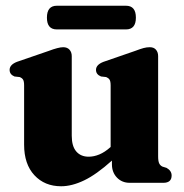

<svg xmlns="http://www.w3.org/2000/svg" viewBox="-20 -637 640 669"><path d="M64 -133V-339.5Q64 -354 60.2 -359.8Q56.5 -365.5 48.5 -368.5L30.5 -370.5Q13.5 -377.5 13.5 -393.5Q13.5 -411.5 39 -421.5L149.5 -459.5Q184 -472.5 200 -472.5Q214.5 -472.5 222.2 -463.8Q230 -455 230 -441.5V-164Q230 -127.5 245.8 -109.2Q261.5 -91 289 -91Q307.5 -91 326.5 -99Q345.5 -107 364.5 -124L365.5 -125V-339.5Q365.5 -354 361.5 -359.8Q357.5 -365.5 350 -368.5L332 -370.5Q314.5 -377.5 314.5 -393.5Q314.5 -411.5 340.5 -421.5L450.5 -459.5Q469 -466.5 480 -469.5Q491 -472.5 502 -472.5Q516 -472.5 523.5 -463.8Q531 -455 531 -441.5V-92.5Q531 -75 534.8 -67.5Q538.5 -60 546 -56.5L560.5 -52Q578 -42 578 -25.5Q578 0 549 0H432Q405 0 387.5 -18.2Q370 -36.5 370 -64.5V-77.5Q316 -29 273.2 -8.5Q230.5 12 193 12Q135.5 12 99.8 -26.5Q64 -65 64 -133ZM143.5 -575.5Q143.5 -617 178 -617H419Q453.5 -617 453.5 -575.5Q453.5 -534.5 419 -534.5H178Q143.5 -534.5 143.5 -575.5Z"/></svg>

Font: Fraunces 72pt Soft
Style: Bold
Weight: 700
Version: Version 1.000;[b76b70a41]